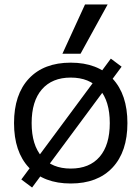

<svg xmlns="http://www.w3.org/2000/svg" viewBox="-20 -810 607 858"><path d="M123.4 28 75.3 -8 124.7 -74.7 426 -481.3 475.3 -548 523.4 -512 474 -445.3 172.7 -38.7ZM296 10Q176 10 109.3 -61Q42.7 -132 42.7 -260Q42.7 -388 109.3 -459Q176 -530 296 -530Q416 -530 482.7 -459Q549.4 -388 549.4 -260Q549.4 -132 482.7 -61Q416 10 296 10ZM296 -56.7Q380 -56.7 425.3 -109.4Q470.6 -162 470.6 -260Q470.6 -358 425.3 -410.6Q380 -463.3 296 -463.3Q213 -463.3 167.2 -410.6Q121.4 -358 121.4 -260Q121.4 -162 167.2 -109.4Q213 -56.7 296 -56.7ZM340 -570H259L359.9 -790H461Z"/></svg>

Font: M PLUS 1 Thin
Style: Regular
Weight: 100
Designer: Coji Morishita
Foundry: UNDERFOREST DESIGN
Version: Version 1.001